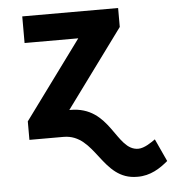

<svg xmlns="http://www.w3.org/2000/svg" viewBox="-53 -595 765 848"><g transform="rotate(-5 329.5 -171.0)"><path d="M252 -116H248L502 -462V-546H77V-428H315L61 -82V0H212C356 0 363 205 522 204C580 205 625 175 659 146L613 46C596 58 564 81 537 81C437 81 432 -117 252 -116Z"/></g></svg>

Font: Wafeq
Style: Bold
Weight: 700
Designer: Rasmus Andersson & Azza Alameddine
Foundry: Google & TypeTogether
Version: Version 3.000;FEAKit 1.0